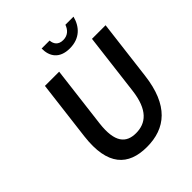

<svg xmlns="http://www.w3.org/2000/svg" viewBox="-227 -958 1108 1108"><g transform="rotate(-45 327.5 -404.0)"><path d="M115 -287C89 -72 176 12 327 12C479 12 584 -72 610 -287L655 -654H544L498 -278C481 -136 419 -89 339 -89C260 -89 213 -136 230 -278L276 -654H160ZM415 -705C498 -705 543 -756 559 -820H493C483 -791 461 -766 422 -766C382 -766 366 -791 364 -820H299C298 -756 331 -705 415 -705Z"/></g></svg>

Font: Falling Sky
Style: Obl
Weight: 400
Designer: Paul D. Hunt
Foundry: Adobe Systems Incorporated
Version: Version 1.02